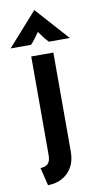

<svg xmlns="http://www.w3.org/2000/svg" viewBox="-134 -680 484 938"><g transform="rotate(-10 108.0 -211.0)"><path d="M25 216.7 3.5 127.8Q27.1 127.8 40.3 115.3Q53.5 102.8 53.5 72.9V-416.7H163.2V72.9Q163.2 141 124 178.8Q84.7 216.7 25 216.7ZM-38.9 -472.9 107.6 -637.5 254.9 -472.9H150.7Q138.2 -486.1 128.1 -499.3Q118.1 -512.5 106.2 -529.2Q94.4 -512.5 84.7 -499.3Q75 -486.1 62.5 -472.9Z"/></g></svg>

Font: Afacad SemiBold
Style: Regular
Weight: 600
Designer: Kristian Moeller
Foundry: Dicotype
Version: Version 1.000